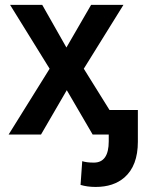

<svg xmlns="http://www.w3.org/2000/svg" viewBox="-20 -548 597 782"><path d="M15.1 0ZM250.5 -354.5 351.1 -528.3H482.9L321.3 -268.1L488.3 0H357.4L252 -180.7L147 0H15.1L182.1 -268.1L21 -528.3H151.9ZM541.5 -100.1V29.3Q541.5 127 486.8 174.8Q442.4 213.4 369.6 213.4Q335.4 213.4 308.1 205.1L314.9 108.4Q332.5 114.3 362.3 114.3Q422.9 114.3 422.9 27.3V-100.1Z"/></svg>

Font: Roboto Medium
Style: Regular
Weight: 500
Designer: Google
Version: Version 2.134; 2016; ttfautohint (v1.6)